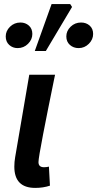

<svg xmlns="http://www.w3.org/2000/svg" viewBox="-20 -906 475 938"><path d="M50 -92Q50 -115 54 -138L123 -541H249L244 -517Q213 -366 190.5 -249.5Q168 -133 168 -114Q168 -89 195 -89Q208 -89 219 -92L224 1Q191 12 152 12Q50 12 50 -92ZM8 -728Q8 -755 29 -775.5Q50 -796 80 -796Q104 -796 121 -781Q138 -766 138 -740Q138 -713 117 -692Q96 -671 66 -671Q42 -671 25 -686.5Q8 -702 8 -728ZM304 -728Q304 -755 325 -775.5Q346 -796 376 -796Q401 -796 418 -781Q435 -766 435 -740Q435 -713 414 -692Q393 -671 364 -671Q339 -671 321.5 -686.5Q304 -702 304 -728ZM232 -886H323L332 -872L204 -657H150Z"/></svg>

Font: Nebula Sans Semibold
Style: Regular
Weight: 600
Italic angle: -9°
Designer: Paul D. Hunt for Adobe (as Source Sans)
Foundry: Nebula Entertainment & Broadcasting LLC
Version: Version 1.010